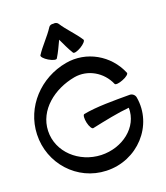

<svg xmlns="http://www.w3.org/2000/svg" viewBox="-215 -1345 1347 1556"><g transform="rotate(-20 458.5 -567.0)"><path d="M362 -925C389 -968 410 -1016 432 -1062C454 -1016 475 -968 502 -925C509 -915 539 -923 571 -942C603 -961 624 -985 618 -995C575 -1062 515 -1118 472 -1185C464 -1197 448 -1203 432 -1200C415 -1203 399 -1197 392 -1185C349 -1118 289 -1062 246 -995C240 -985 261 -961 293 -942C325 -923 355 -915 362 -925ZM857 -622C785 -796 604 -899 420 -866C188 -825 9 -636 1 -402C-8 -153 182 59 430 67C696 77 908 -152 863 -408C859 -430 839 -447 816 -447C683 -447 525 -448 417 -426C406 -423 403 -392 411 -355C419 -319 435 -292 447 -294C555 -317 680 -343 774 -351C777 -182 615 -61 434 -67C247 -74 89 -216 95 -398C101 -576 262 -701 444 -734C565 -755 683 -686 732 -572C736 -561 768 -564 802 -578C837 -591 861 -611 857 -622Z"/></g></svg>

Font: Nupuram Expanded Bold
Style: Regular
Weight: 700
Width: 7
Designer: Santhosh Thottingal (santhosh.thottingal@gmail.com)
Foundry: SMC
Version: Version 1.000